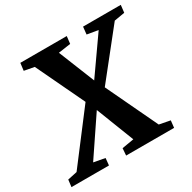

<svg xmlns="http://www.w3.org/2000/svg" viewBox="-195 -907 1072 1071"><g transform="rotate(-30 341.0 -371.5)"><path d="M-32 0 -26.5 -45.5 34.5 -58.5 274 -373 373.5 -449.5 537.5 -683 466.5 -695 471.5 -743H714.5L709 -695L641.5 -683.5L405.5 -387L305.5 -302L141.5 -59L214 -45.5L209.5 0ZM320 0 323.5 -45.5 400 -58.5 305.5 -301.5 274.5 -371 126 -683 61.5 -695 67.5 -743H366.5L361 -695.5L282 -684L376 -450L407.5 -388.5L564 -59L634 -45.5L629 0Z"/></g></svg>

Font: Merriweather 24pt
Style: Bold Italic
Weight: 700
Italic angle: -7.8°
Designer: Eben Sorkin
Foundry: Eben Sorkin
Version: Version 2.101